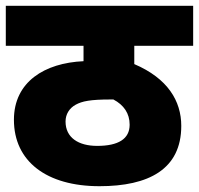

<svg xmlns="http://www.w3.org/2000/svg" viewBox="-20 -642 686 662"><path d="M646 -484V-622H0V-484H268V-431C134 -425 28 -360 28 -229C28 -86 140 0 323 0C492 0 605 -58 605 -208C605 -294 558 -372 443 -421V-484ZM315 -139C251 -139 206 -167 206 -223C206 -248 219 -269 241 -281C263 -293 291 -299 361 -299H371C407 -280 427 -251 427 -212C427 -163 388 -139 315 -139Z"/></svg>

Font: Noto Sans Black
Style: Italic
Weight: 900
Italic angle: -12°
Designer: Monotype Design Team
Foundry: Monotype Imaging Inc.
Version: Version 2.013